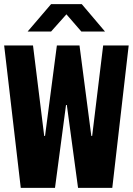

<svg xmlns="http://www.w3.org/2000/svg" viewBox="-20 -905 640 925"><path d="M80 0 0 -686H139L193 -250H197L254 -686H363L420 -250H424L477 -686H600L521 0H356L302 -399H298L245 0ZM113 -753 226 -885H374L486 -753H372L300 -836L226 -753Z"/></svg>

Font: Chivo Mono
Style: Bold
Weight: 700
Monospace: yes
Designer: Hector Gatti
Foundry: Omnibus-Type
Version: Version 1.008; ttfautohint (v1.8.4.7-5d5b)